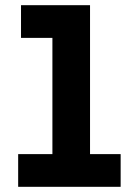

<svg xmlns="http://www.w3.org/2000/svg" viewBox="-20 -720 520 740"><path d="M50 0V-126H182V-574H61V-700H327V-126H445V0Z"/></svg>

Font: MuseoModerno SemiBold
Style: Regular
Weight: 600
Designer: Pablo Cosgaya, Héctor Gatti, Marcela Romero, and the Authors of The MuseoModerno Project.
Foundry: Omnibus-Type Team
Version: Version 1.001